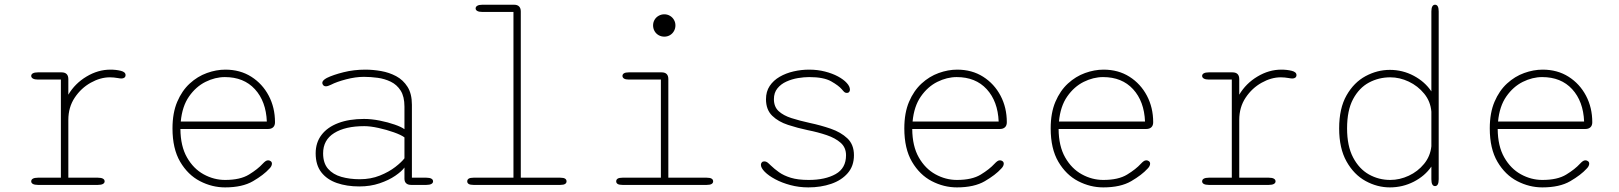

<svg xmlns="http://www.w3.org/2000/svg" viewBox="-20 -782 6849 812"><path d="M269 -30.5H394Q408 -30.5 415.2 -26.5Q422.5 -22.5 422.5 -15Q422.5 -8 415.2 -4Q408 0 394 0H140.5Q126.5 0 119.2 -4Q112 -8 112 -15Q112 -22.5 119.2 -26.5Q126.5 -30.5 140.5 -30.5H237.5V-445.5H140.5Q126.5 -445.5 119.2 -449.8Q112 -454 112 -461Q112 -468 119.2 -472Q126.5 -476 140.5 -476H240.5Q254.5 -476 261.8 -468.8Q269 -461.5 269 -447.5V-381.5Q297 -429 345.8 -458.2Q394.5 -487.5 447 -487.5Q471 -487.5 491 -482.5Q511 -477.5 511 -464.5Q511 -457.5 506.2 -453.8Q501.5 -450 493.5 -450Q491 -450 487 -450.5Q483 -451 477.5 -452Q470 -453.5 461.2 -454.2Q452.5 -455 444.5 -455Q404.5 -455 363.8 -432.2Q323 -409.5 296 -369Q269 -328.5 269 -275Z M932 10.5Q876.5 10.5 825.5 -16Q774.5 -42.5 742 -97.8Q709.5 -153 709.5 -239Q709.5 -304.5 729.5 -351.5Q749.5 -398.5 782.5 -428.8Q815.5 -459 855 -473.2Q894.5 -487.5 933 -487.5Q995.5 -487.5 1042.8 -457.5Q1090 -427.5 1116.5 -377.2Q1143 -327 1143 -265Q1143 -251 1135.2 -243.8Q1127.5 -236.5 1114 -236.5H743Q743.5 -164 770.8 -116.2Q798 -68.5 841.2 -44.8Q884.5 -21 932 -21Q996 -21 1033 -43.8Q1070 -66.5 1091 -89.5Q1097.5 -96.5 1102.8 -100.2Q1108 -104 1114 -104Q1120 -104 1125 -100.2Q1130 -96.5 1130 -90Q1130 -85 1127.5 -79.8Q1125 -74.5 1119.5 -69Q1095 -42 1050 -15.8Q1005 10.5 932 10.5ZM744.5 -268H1108.5Q1105 -353.5 1058 -404.8Q1011 -456 931 -456Q890 -456 849.2 -435.8Q808.5 -415.5 779.5 -374Q750.5 -332.5 744.5 -268Z M1719 0Q1705 0 1697.8 -6.8Q1690.5 -13.5 1690.5 -26V-73.5Q1679 -57.5 1651.8 -38.8Q1624.5 -20 1585.5 -6.8Q1546.5 6.5 1499.5 6.5Q1446.5 6.5 1404.8 -8Q1363 -22.5 1339 -53.2Q1315 -84 1315 -133.5Q1315 -179 1339.8 -211.5Q1364.5 -244 1410.5 -261.5Q1456.5 -279 1519.5 -279Q1551 -279 1586 -272Q1621 -265 1649.5 -255Q1678 -245 1690.5 -235.5V-331Q1690.5 -373.5 1674.5 -398.8Q1658.5 -424 1632.5 -436.5Q1606.5 -449 1576.8 -453Q1547 -457 1519 -457Q1484 -457 1443.8 -446.5Q1403.5 -436 1379.5 -423.5Q1373.5 -420.5 1368 -418.8Q1362.5 -417 1358.5 -417Q1351 -417 1347 -421.8Q1343 -426.5 1343 -431.5Q1343 -437 1348 -442.2Q1353 -447.5 1362.5 -452.5Q1389 -465.5 1432.8 -476.5Q1476.5 -487.5 1525.5 -487.5Q1557.5 -487.5 1591.8 -481.5Q1626 -475.5 1655.5 -459.8Q1685 -444 1703.5 -414.8Q1722 -385.5 1722 -339V-30.5H1783Q1797 -30.5 1804.2 -26.5Q1811.5 -22.5 1811.5 -15Q1811.5 -8 1804.2 -4Q1797 0 1783 0ZM1690.5 -201Q1676.5 -211.5 1645.5 -222.5Q1614.5 -233.5 1580.2 -241Q1546 -248.5 1520.5 -248.5Q1440 -248.5 1393.2 -219.2Q1346.5 -190 1346.5 -133.5Q1346.5 -92 1367.5 -68Q1388.5 -44 1423.8 -34Q1459 -24 1501.5 -24Q1548 -24 1586.5 -39.5Q1625 -55 1652 -76Q1679 -97 1690.5 -112.5Z M1982.5 0Q1968.5 0 1962.2 -4Q1956 -8 1956 -15Q1956 -22.5 1962.2 -26.5Q1968.5 -30.5 1982.5 -30.5H2151.5V-731.5H2020Q2006 -731.5 1998.8 -735.5Q1991.5 -739.5 1991.5 -746.5Q1991.5 -753.5 1998.8 -757.8Q2006 -762 2020 -762H2154Q2168 -762 2175.2 -754.8Q2182.5 -747.5 2182.5 -733.5V-30.5H2349.5Q2363.5 -30.5 2369.8 -26.5Q2376 -22.5 2376 -15Q2376 -8 2369.8 -4Q2363.5 0 2349.5 0Z M2612.5 -30.5H2775V-445.5H2639.5Q2625.5 -445.5 2619 -449.8Q2612.5 -454 2612.5 -461Q2612.5 -468 2619 -472Q2625.5 -476 2639.5 -476H2778Q2806.5 -476 2806.5 -447.5V-30.5H2969Q2983 -30.5 2989.5 -26.5Q2996 -22.5 2996 -15Q2996 -8 2989.5 -4Q2983 0 2969 0H2612.5Q2598.5 0 2592.2 -4Q2586 -8 2586 -15Q2586 -22.5 2592.2 -26.5Q2598.5 -30.5 2612.5 -30.5ZM2742 -674.5Q2742 -687.5 2748.2 -698.2Q2754.5 -709 2765.5 -715.2Q2776.5 -721.5 2789.5 -721.5Q2802.5 -721.5 2813.2 -715.2Q2824 -709 2830.2 -698.2Q2836.5 -687.5 2836.5 -674.5Q2836.5 -661.5 2830.2 -650.5Q2824 -639.5 2813.2 -633.2Q2802.5 -627 2789.5 -627Q2776.5 -627 2765.5 -633.2Q2754.5 -639.5 2748.2 -650.5Q2742 -661.5 2742 -674.5Z M3398.5 10.5Q3359 10.5 3322.8 0.8Q3286.5 -9 3258.5 -24Q3230.5 -39 3214.2 -55.5Q3198 -72 3198 -85Q3198 -91 3201.8 -95.2Q3205.5 -99.5 3212 -99.5Q3219.5 -99.5 3225 -95.5Q3230.5 -91.5 3239.5 -82.5Q3255 -67.5 3274.8 -53.5Q3294.5 -39.5 3324.5 -30.2Q3354.5 -21 3400 -21Q3470 -21 3514 -45.8Q3558 -70.5 3558 -125.5Q3558 -158 3535.5 -178Q3513 -198 3476.2 -210.5Q3439.5 -223 3396.5 -231.5Q3353.5 -240.5 3312.8 -253.8Q3272 -267 3245.8 -292.5Q3219.5 -318 3219.5 -362.5Q3219.5 -395 3235.2 -418.5Q3251 -442 3277.2 -457.2Q3303.5 -472.5 3336 -480Q3368.5 -487.5 3402 -487.5Q3437.5 -487.5 3468.8 -479.5Q3500 -471.5 3523.8 -458.8Q3547.5 -446 3561 -431.2Q3574.5 -416.5 3574.5 -403Q3574.5 -397 3571.2 -393Q3568 -389 3562 -389Q3555.5 -389 3551.5 -392.2Q3547.5 -395.5 3540.5 -404Q3527 -420 3495.2 -438Q3463.5 -456 3402 -456Q3380.5 -456 3354.8 -451.8Q3329 -447.5 3305.8 -437Q3282.5 -426.5 3267.8 -408.2Q3253 -390 3253 -362.5Q3253 -330.5 3273 -312Q3293 -293.5 3327.2 -282.5Q3361.5 -271.5 3405 -262Q3450 -252.5 3493 -237.8Q3536 -223 3563.8 -196.8Q3591.5 -170.5 3591.5 -125.5Q3591.5 -80 3565.2 -49.8Q3539 -19.5 3495.2 -4.5Q3451.5 10.5 3398.5 10.5Z M4027 10.5Q3971.5 10.5 3920.5 -16Q3869.5 -42.5 3837 -97.8Q3804.5 -153 3804.5 -239Q3804.5 -304.5 3824.5 -351.5Q3844.5 -398.5 3877.5 -428.8Q3910.5 -459 3950 -473.2Q3989.5 -487.5 4028 -487.5Q4090.5 -487.5 4137.8 -457.5Q4185 -427.5 4211.5 -377.2Q4238 -327 4238 -265Q4238 -251 4230.2 -243.8Q4222.5 -236.5 4209 -236.5H3838Q3838.5 -164 3865.8 -116.2Q3893 -68.5 3936.2 -44.8Q3979.5 -21 4027 -21Q4091 -21 4128 -43.8Q4165 -66.5 4186 -89.5Q4192.5 -96.5 4197.8 -100.2Q4203 -104 4209 -104Q4215 -104 4220 -100.2Q4225 -96.5 4225 -90Q4225 -85 4222.5 -79.8Q4220 -74.5 4214.5 -69Q4190 -42 4145 -15.8Q4100 10.5 4027 10.5ZM3839.5 -268H4203.5Q4200 -353.5 4153 -404.8Q4106 -456 4026 -456Q3985 -456 3944.2 -435.8Q3903.5 -415.5 3874.5 -374Q3845.5 -332.5 3839.5 -268Z M4646 10.5Q4590.5 10.5 4539.5 -16Q4488.5 -42.5 4456 -97.8Q4423.5 -153 4423.5 -239Q4423.5 -304.5 4443.5 -351.5Q4463.5 -398.5 4496.5 -428.8Q4529.5 -459 4569 -473.2Q4608.5 -487.5 4647 -487.5Q4709.5 -487.5 4756.8 -457.5Q4804 -427.5 4830.5 -377.2Q4857 -327 4857 -265Q4857 -251 4849.2 -243.8Q4841.5 -236.5 4828 -236.5H4457Q4457.5 -164 4484.8 -116.2Q4512 -68.5 4555.2 -44.8Q4598.5 -21 4646 -21Q4710 -21 4747 -43.8Q4784 -66.5 4805 -89.5Q4811.5 -96.5 4816.8 -100.2Q4822 -104 4828 -104Q4834 -104 4839 -100.2Q4844 -96.5 4844 -90Q4844 -85 4841.5 -79.8Q4839 -74.5 4833.5 -69Q4809 -42 4764 -15.8Q4719 10.5 4646 10.5ZM4458.5 -268H4822.5Q4819 -353.5 4772 -404.8Q4725 -456 4645 -456Q4604 -456 4563.2 -435.8Q4522.5 -415.5 4493.5 -374Q4464.5 -332.5 4458.5 -268Z M5221 -30.5H5346Q5360 -30.5 5367.2 -26.5Q5374.5 -22.5 5374.5 -15Q5374.5 -8 5367.2 -4Q5360 0 5346 0H5092.5Q5078.5 0 5071.2 -4Q5064 -8 5064 -15Q5064 -22.5 5071.2 -26.5Q5078.5 -30.5 5092.5 -30.5H5189.5V-445.5H5092.5Q5078.5 -445.5 5071.2 -449.8Q5064 -454 5064 -461Q5064 -468 5071.2 -472Q5078.5 -476 5092.5 -476H5192.5Q5206.5 -476 5213.8 -468.8Q5221 -461.5 5221 -447.5V-381.5Q5249 -429 5297.8 -458.2Q5346.5 -487.5 5399 -487.5Q5423 -487.5 5443 -482.5Q5463 -477.5 5463 -464.5Q5463 -457.5 5458.2 -453.8Q5453.5 -450 5445.5 -450Q5443 -450 5439 -450.5Q5435 -451 5429.5 -452Q5422 -453.5 5413.2 -454.2Q5404.5 -455 5396.5 -455Q5356.5 -455 5315.8 -432.2Q5275 -409.5 5248 -369Q5221 -328.5 5221 -275Z M6049 5Q6033.5 5 6033.5 -24V-77.5Q6006 -37.5 5959 -13.5Q5912 10.5 5858 10.5Q5804.5 10.5 5755.2 -16.5Q5706 -43.5 5674.8 -99Q5643.5 -154.5 5643.5 -239Q5643.5 -324 5674.8 -378.8Q5706 -433.5 5755.2 -460Q5804.5 -486.5 5858 -486.5Q5912 -486.5 5959 -461.5Q6006 -436.5 6033.5 -395.5V-733.5Q6033.5 -747.5 6037.5 -754.8Q6041.5 -762 6049 -762Q6064.5 -762 6064.5 -733.5V-24Q6064.5 5 6049 5ZM6033.5 -163.5V-309.5Q6030 -353 6003.2 -385.8Q5976.5 -418.5 5938 -436.8Q5899.5 -455 5859.5 -455Q5811 -455 5769.5 -432.8Q5728 -410.5 5702.5 -363Q5677 -315.5 5677 -239Q5677 -164.5 5702.5 -116Q5728 -67.5 5769.5 -44.2Q5811 -21 5859.5 -21Q5899.5 -21 5937.8 -38.8Q5976 -56.5 6002.5 -88.8Q6029 -121 6033.5 -163.5Z M6503 10.5Q6447.5 10.5 6396.5 -16Q6345.5 -42.5 6313 -97.8Q6280.5 -153 6280.5 -239Q6280.5 -304.5 6300.5 -351.5Q6320.5 -398.5 6353.5 -428.8Q6386.5 -459 6426 -473.2Q6465.5 -487.5 6504 -487.5Q6566.5 -487.5 6613.8 -457.5Q6661 -427.5 6687.5 -377.2Q6714 -327 6714 -265Q6714 -251 6706.2 -243.8Q6698.5 -236.5 6685 -236.5H6314Q6314.5 -164 6341.8 -116.2Q6369 -68.5 6412.2 -44.8Q6455.5 -21 6503 -21Q6567 -21 6604 -43.8Q6641 -66.5 6662 -89.5Q6668.5 -96.5 6673.8 -100.2Q6679 -104 6685 -104Q6691 -104 6696 -100.2Q6701 -96.5 6701 -90Q6701 -85 6698.5 -79.8Q6696 -74.5 6690.5 -69Q6666 -42 6621 -15.8Q6576 10.5 6503 10.5ZM6315.5 -268H6679.5Q6676 -353.5 6629 -404.8Q6582 -456 6502 -456Q6461 -456 6420.2 -435.8Q6379.5 -415.5 6350.5 -374Q6321.5 -332.5 6315.5 -268Z"/></svg>

Font: Sono ExtraLight
Style: Regular
Weight: 200
Designer: Tyler Finck
Foundry: Tyler Finck
Version: Version 2.112